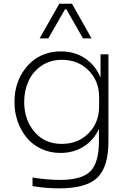

<svg xmlns="http://www.w3.org/2000/svg" viewBox="-20 -821 708 1046"><path d="M243.2 -611.8H195.8L303.2 -800.8H372.1L479 -611.8H432.1L341.8 -770H334ZM303.2 205.1Q229 205.1 157.2 192.9V146Q237.8 159.2 307.1 159.2Q425.8 159.2 472.4 112.1Q519 64.9 519 -51.8V-119.1Q491.7 -58.1 436.5 -22.9Q381.3 12.2 309.1 12.2Q252 12.2 204.1 -10.5Q156.2 -33.2 125 -71.5Q93.8 -109.9 76.4 -158.9Q59.1 -208 59.1 -261.2V-271Q59.1 -312 69.8 -351.3Q80.6 -390.6 101.8 -424.8Q123 -459 152.8 -485.1Q182.6 -511.2 223.4 -526.1Q264.2 -541 311 -541Q388.7 -541 445.1 -502.2Q501.5 -463.4 527.8 -397.9V-524.9H570.8V-51.8Q570.8 88.9 510.3 147Q449.7 205.1 303.2 205.1ZM315.9 -37.1Q405.3 -37.1 462.6 -95Q520 -152.8 520 -242.2V-293Q520 -378.9 462.9 -437Q405.8 -495.1 316.9 -495.1Q253.9 -495.1 206.3 -462.9Q158.7 -430.7 135.3 -379.2Q111.8 -327.6 111.8 -266.1Q111.8 -168.5 167.7 -102.8Q223.6 -37.1 315.9 -37.1Z"/></svg>

Font: Sora ExtraLight
Style: Regular
Weight: 200
Designer: Jonathan Barnbrook, Julián Moncada
Foundry: Barnbrook Fonts
Version: Version 2.000